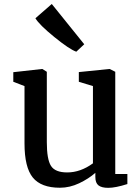

<svg xmlns="http://www.w3.org/2000/svg" viewBox="-20 -905 682 937"><path d="M508.3 11.7Q476.1 11.7 460.7 -0.2Q445.3 -12.2 445.3 -41.5V-61.5Q412.6 -32.7 366.5 -10.7Q320.3 11.2 272.5 11.2Q180.7 11.2 140.1 -38.6Q99.6 -88.4 99.6 -205.1V-484.9L44.9 -505.9V-552.7L186 -568.4H186.5L208.5 -554.7V-210.9Q208.5 -127.4 228.8 -95.5Q249 -63.5 308.1 -63.5Q372.6 -63.5 433.6 -107.9V-484.9L364.7 -505.9V-553.2L514.2 -568.4H515.1L542.5 -554.7V-55.7H601.6V-6.8Q543.5 11.7 508.3 11.7ZM352.1 -652.8Q319.3 -664.1 245.4 -724.1Q171.4 -784.2 152.8 -815.9L232.4 -885.3H232.9L391.1 -689L352.5 -652.8Z"/></svg>

Font: HaufeMerriweather
Style: Regular
Weight: 400
Designer: Eben Sorkin ( eben@eyebytes.com )
Foundry: Eben Sorkin
Version: Version 1.56